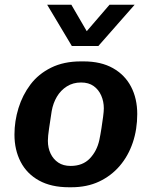

<svg xmlns="http://www.w3.org/2000/svg" viewBox="-20 -780 640 810"><path d="M271 10Q196 10 144.5 -18.5Q93 -47 67 -97.5Q41 -148 41 -212Q41 -269 58 -324Q75 -379 108.5 -423.5Q142 -468 195.5 -494.5Q249 -521 321 -521H333Q406 -521 456.5 -492.5Q507 -464 533 -414Q559 -364 559 -299Q559 -234 540 -178Q521 -122 485 -80Q449 -38 398 -14Q347 10 281 10ZM278 -80Q329 -80 359 -111.5Q389 -143 399 -189Q404 -213 408 -239Q412 -265 415 -287.5Q418 -310 418 -323Q418 -352 407 -377Q396 -402 375 -417Q354 -432 322 -432Q288 -432 262 -415.5Q236 -399 220 -372Q204 -345 198 -311Q192 -271 187 -238Q182 -205 182 -186Q182 -156 193.5 -132Q205 -108 226 -94Q247 -80 278 -80ZM548 -760 395 -586H283L179 -760H281L373 -602H306L442 -760Z"/></svg>

Font: Chivo Mono SemiBold
Style: Italic
Weight: 600
Italic angle: -8.05°
Monospace: yes
Version: Version 1.008